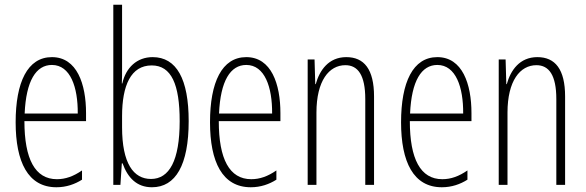

<svg xmlns="http://www.w3.org/2000/svg" viewBox="-20 -780 2472 810"><path d="M199 -539C96 -539 46 -433 46 -264C46 -97 98 10 218 10C260 10 296 -3 326 -22V-61C290 -36 256 -24 220 -24C128 -24 83 -109 83 -269H343V-303C343 -425 305 -539 199 -539ZM199 -506C277 -506 309 -412 308 -301H84C90 -439 132 -506 199 -506Z M495 -494V-760H458V0H488L494 -91H497C519 -30 557 10 621 10C721 10 776 -84 776 -269C776 -446 725 -539 624 -539C558 -539 511 -495 496 -428H494C495 -447 495 -472 495 -494ZM620 -504C703 -504 738 -424 738 -269C738 -102 694 -25 617 -25C543 -25 495 -91 495 -243V-290C495 -419 532 -504 620 -504Z M1019 -539C916 -539 866 -433 866 -264C866 -97 918 10 1038 10C1080 10 1116 -3 1146 -22V-61C1110 -36 1076 -24 1040 -24C948 -24 903 -109 903 -269H1163V-303C1163 -425 1125 -539 1019 -539ZM1019 -506C1097 -506 1129 -412 1128 -301H904C910 -439 952 -506 1019 -506Z M1441 -539C1366 -539 1328 -483 1312 -425H1310L1307 -529H1278V0H1315V-305C1315 -439 1368 -505 1437 -505C1490 -505 1521 -463 1521 -362V0H1558V-373C1558 -488 1516 -539 1441 -539Z M1825 -539C1722 -539 1672 -433 1672 -264C1672 -97 1724 10 1844 10C1886 10 1922 -3 1952 -22V-61C1916 -36 1882 -24 1846 -24C1754 -24 1709 -109 1709 -269H1969V-303C1969 -425 1931 -539 1825 -539ZM1825 -506C1903 -506 1935 -412 1934 -301H1710C1716 -439 1758 -506 1825 -506Z M2247 -539C2172 -539 2134 -483 2118 -425H2116L2113 -529H2084V0H2121V-305C2121 -439 2174 -505 2243 -505C2296 -505 2327 -463 2327 -362V0H2364V-373C2364 -488 2322 -539 2247 -539Z"/></svg>

Font: Noto Sans Telugu ExtraCondensed ExtraLight
Style: Regular
Weight: 200
Width: 2
Designer: Jelle Bosma - Monotype Design Team
Foundry: Monotype Imaging Inc.
Version: Version 2.005